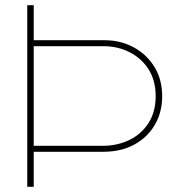

<svg xmlns="http://www.w3.org/2000/svg" viewBox="-20 -720 705 740"><path d="M85 0V-700H110V-565H383Q444 -565 494.5 -538Q545 -511 575 -462.5Q605 -414 605 -349Q605 -287 576.5 -238.5Q548 -190 497 -162.5Q446 -135 377 -135H110V0ZM110 -158H375Q432 -158 478.5 -180.5Q525 -203 552.5 -246Q580 -289 580 -349Q580 -410 552.5 -453Q525 -496 479 -519Q433 -542 379 -542H110Z"/></svg>

Font: MuseoModerno SemiBold Thin
Style: Regular
Weight: 250
Version: Version 1.001